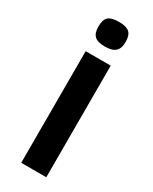

<svg xmlns="http://www.w3.org/2000/svg" viewBox="-203 -828 698 876"><g transform="rotate(30 146.0 -390.0)"><path d="M80 -588H212V0H80ZM74 -715Q74 -751 90 -765.5Q106 -780 145 -780Q184 -780 200.5 -765.5Q217 -751 217 -715Q217 -681 200 -665.5Q183 -650 145 -650Q107 -650 90.5 -665Q74 -680 74 -715Z"/></g></svg>

Font: Gold
Style: Regular
Weight: 400
Designer: jaiki
Version: Version 1.000